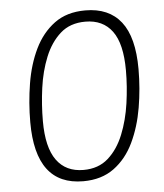

<svg xmlns="http://www.w3.org/2000/svg" viewBox="-52 -752 687 804"><g transform="rotate(-5 292.0 -350.0)"><path d="M266 6Q66 6 66 -259Q66 -341 79 -421Q92 -501 123 -565Q154 -629 206 -667.5Q258 -706 336 -706Q435 -706 486 -641Q537 -576 537 -442Q537 -360 523.5 -280.5Q510 -201 479 -136Q448 -71 395.5 -32.5Q343 6 266 6ZM271 -41Q334 -41 375 -77.5Q416 -114 440 -173.5Q464 -233 474 -303Q484 -373 484 -441Q484 -553 445 -606Q406 -659 332 -659Q268 -659 227 -622.5Q186 -586 162 -527Q138 -468 128.5 -398Q119 -328 119 -259Q119 -149 158 -95Q197 -41 271 -41Z"/></g></svg>

Font: Asap Condensed Condensed ExtraLight
Style: Italic
Weight: 200
Width: 3
Italic angle: -6°
Designer: Pablo Cosgaya
Foundry: Omnibus-Type
Version: Version 3.001; ttfautohint (v1.8.4.7-5d5b)